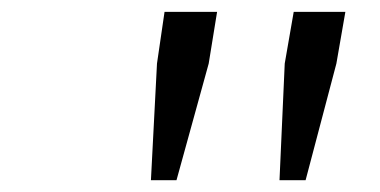

<svg xmlns="http://www.w3.org/2000/svg" viewBox="-20 -708 640 323"><path d="M233.9 -404.8 244.1 -601.1 256.8 -688H345.2L331.1 -601.1L276.9 -404.8ZM450.2 -404.8 459 -601.1 474.1 -688H561L545.9 -601.1L494.1 -404.8Z"/></svg>

Font: Office Code Pro Light Italic
Style: Regular
Weight: 300
Italic angle: -9°
Designer: Nathan Rutzky & Paul D. Hunt
Foundry: Adobe Systems Incorporated
Version: Version 1.004;PS 001.004;hotconv 1.0.70;makeotf.lib2.5.58329